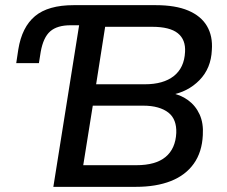

<svg xmlns="http://www.w3.org/2000/svg" viewBox="-20 -725 881 745"><path d="M187 0 287 -627H254Q202 -627 175 -603.5Q148 -580 138 -524L131 -480H43L51 -533Q65 -620 116 -662.5Q167 -705 266 -705H584Q661 -705 710.5 -684Q760 -663 783 -624Q806 -585 802 -531Q799 -460 754 -414Q709 -368 641 -356L640 -365Q680 -358 709.5 -336.5Q739 -315 754.5 -281Q770 -247 767 -201Q764 -135 732 -90Q700 -45 643 -22.5Q586 0 507 0ZM303 -84H509Q584 -84 622.5 -116Q661 -148 664 -209Q665 -235 657.5 -255Q650 -275 633.5 -288Q617 -301 592.5 -308Q568 -315 536 -315H340ZM353 -398H542Q614 -398 654.5 -430Q695 -462 698 -523Q701 -571 670 -596Q639 -621 570 -621H388Z"/></svg>

Font: Nunito Sans 10pt SemiBold
Style: Italic
Weight: 600
Italic angle: -9°
Designer: Vernon Adams
Foundry: Vernon Adams
Version: Version 3.101;gftools[0.9.27]